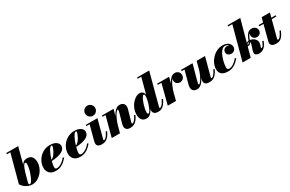

<svg xmlns="http://www.w3.org/2000/svg" viewBox="168 -2184 5457 3618"><g transform="rotate(-30 2896.5 -375.0)"><path d="M230.5 10Q190 10 148.8 -5.2Q107.5 -20.5 71.2 -49.5Q35 -78.5 10 -120L172 -723.5H98V-750H358.5L170 -48.5Q172.5 -37.5 177.5 -27.8Q182.5 -18 192 -18Q208.5 -18 227.8 -43.5Q247 -69 265.8 -109.8Q284.5 -150.5 300.5 -198.2Q316.5 -246 325.8 -291.5Q335 -337 335 -370.5Q335 -388.5 329.5 -400.8Q324 -413 312.5 -413Q297.5 -413 282.2 -390.2Q267 -367.5 253 -331.8Q239 -296 226.8 -255.8Q214.5 -215.5 205 -180H181.5Q202.5 -246.5 220.2 -299.8Q238 -353 259.2 -390.8Q280.5 -428.5 310 -448.8Q339.5 -469 383 -469Q456 -469 489.2 -425Q522.5 -381 522.5 -307.5Q522.5 -249 499.5 -192.5Q476.5 -136 436 -90.2Q395.5 -44.5 342.8 -17.2Q290 10 230.5 10Z M743.5 10Q683 10 643.5 -12.2Q604 -34.5 584.5 -71Q565 -107.5 565 -150Q565 -215.5 590 -273.5Q615 -331.5 658.8 -375.8Q702.5 -420 759.5 -445Q816.5 -470 880.5 -470Q968.5 -470 1017.5 -434.8Q1066.5 -399.5 1066.5 -349Q1066.5 -317 1049 -289.5Q1031.5 -262 993.8 -240.8Q956 -219.5 895.2 -206Q834.5 -192.5 747.5 -188.5V-207.5Q775.5 -209 801.2 -228.8Q827 -248.5 848.2 -277.8Q869.5 -307 885 -337.8Q900.5 -368.5 909.2 -393.5Q918 -418.5 918 -428.5Q918 -436.5 915 -441.2Q912 -446 903 -446Q887.5 -446 869.8 -425.8Q852 -405.5 834.2 -371.5Q816.5 -337.5 800.8 -296.2Q785 -255 772.2 -212.2Q759.5 -169.5 752.2 -131.5Q745 -93.5 745 -67Q745 -43 757 -33.5Q769 -24 789 -24Q815.5 -24 849.2 -39.5Q883 -55 916.8 -82.2Q950.5 -109.5 976.5 -145.5L999.5 -129.5Q972.5 -97 937 -64.8Q901.5 -32.5 854.2 -11.2Q807 10 743.5 10Z M1275 10Q1214.5 10 1175 -12.2Q1135.5 -34.5 1116 -71Q1096.5 -107.5 1096.5 -150Q1096.5 -215.5 1121.5 -273.5Q1146.5 -331.5 1190.2 -375.8Q1234 -420 1291 -445Q1348 -470 1412 -470Q1500 -470 1549 -434.8Q1598 -399.5 1598 -349Q1598 -317 1580.5 -289.5Q1563 -262 1525.2 -240.8Q1487.5 -219.5 1426.8 -206Q1366 -192.5 1279 -188.5V-207.5Q1307 -209 1332.8 -228.8Q1358.5 -248.5 1379.8 -277.8Q1401 -307 1416.5 -337.8Q1432 -368.5 1440.8 -393.5Q1449.5 -418.5 1449.5 -428.5Q1449.5 -436.5 1446.5 -441.2Q1443.5 -446 1434.5 -446Q1419 -446 1401.2 -425.8Q1383.5 -405.5 1365.8 -371.5Q1348 -337.5 1332.2 -296.2Q1316.5 -255 1303.8 -212.2Q1291 -169.5 1283.8 -131.5Q1276.5 -93.5 1276.5 -67Q1276.5 -43 1288.5 -33.5Q1300.5 -24 1320.5 -24Q1347 -24 1380.8 -39.5Q1414.5 -55 1448.2 -82.2Q1482 -109.5 1508 -145.5L1531 -129.5Q1504 -97 1468.5 -64.8Q1433 -32.5 1385.8 -11.2Q1338.5 10 1275 10Z M1748.5 10Q1690.5 10 1664.5 -10.5Q1638.5 -31 1638.5 -64.5Q1638.5 -83.5 1641.5 -97.2Q1644.5 -111 1646.5 -119.5L1729 -433.5H1661.5V-460H1915L1810.5 -68.5Q1809.5 -64.5 1808.5 -59.5Q1807.5 -54.5 1807.5 -49.5Q1807.5 -44 1810 -41Q1812.5 -38 1818 -38Q1828.5 -38 1844.2 -48.5Q1860 -59 1880.5 -86.5Q1901 -114 1925 -165L1951 -156.5Q1924 -97 1893.8 -60.2Q1863.5 -23.5 1828 -6.8Q1792.5 10 1748.5 10ZM1865.5 -539.5Q1834 -539.5 1809.2 -555Q1784.5 -570.5 1770.2 -595.8Q1756 -621 1756 -650Q1756 -679 1770.2 -704Q1784.5 -729 1809.2 -744.5Q1834 -760 1865.5 -760Q1897 -760 1922 -744.5Q1947 -729 1961.5 -704Q1976 -679 1976 -650Q1976 -621 1961.5 -595.8Q1947 -570.5 1922 -555Q1897 -539.5 1865.5 -539.5Z M2364 10Q2307.5 10 2282 -16.2Q2256.5 -42.5 2256.5 -82Q2256.5 -93.5 2259.5 -109Q2262.5 -124.5 2266 -137L2316 -314Q2327 -353 2330.5 -373.5Q2334 -394 2331.8 -401.2Q2329.5 -408.5 2324 -408.5Q2313.5 -408.5 2295.2 -388.2Q2277 -368 2255.5 -331Q2234 -294 2213.2 -243.5Q2192.5 -193 2176 -133H2159.5Q2171.5 -178.5 2188 -226Q2204.5 -273.5 2225.5 -317Q2246.5 -360.5 2272.5 -395Q2298.5 -429.5 2329.8 -449.5Q2361 -469.5 2397.5 -469.5Q2439 -469.5 2466.5 -450.8Q2494 -432 2503 -398.2Q2512 -364.5 2499 -319.5L2429 -77Q2428 -73.5 2426.8 -67.2Q2425.5 -61 2425.5 -57Q2425.5 -48.5 2428 -45.2Q2430.5 -42 2435.5 -42Q2455 -42 2483.2 -71.2Q2511.5 -100.5 2541 -165L2566.5 -156.5Q2539 -93.5 2508 -57.2Q2477 -21 2441.5 -5.5Q2406 10 2364 10ZM1960.5 0 2076.5 -433.5H2012.5V-460H2265.5L2140 0Z M2975.5 10Q2917 10 2889 -12.8Q2861 -35.5 2861 -81Q2861 -87 2861.5 -94.8Q2862 -102.5 2863.5 -110L2879.5 -183L2914 -264.5V-325L3021 -723.5H2944.5V-750H3208L3025.5 -63.5Q3023.5 -56 3023.5 -49Q3023.5 -44 3026.2 -41Q3029 -38 3034.5 -38Q3045 -38 3060.8 -48.5Q3076.5 -59 3097 -86.5Q3117.5 -114 3141.5 -165L3167.5 -156.5Q3140 -97 3110.5 -60.2Q3081 -23.5 3047.5 -6.8Q3014 10 2975.5 10ZM2721 10Q2647 10 2616 -34.8Q2585 -79.5 2585 -152.5Q2585 -210 2606.2 -266.2Q2627.5 -322.5 2663.8 -368.5Q2700 -414.5 2745.2 -442.2Q2790.5 -470 2838.5 -470Q2863 -470 2884 -459Q2905 -448 2918 -423.2Q2931 -398.5 2931 -358.5Q2931 -344 2926 -311.2Q2921 -278.5 2910.5 -237Q2900 -195.5 2883.2 -152.2Q2866.5 -109 2843.2 -72.2Q2820 -35.5 2789.5 -12.8Q2759 10 2721 10ZM2792 -52.5Q2804.5 -52.5 2820.2 -74.8Q2836 -97 2851.8 -132.8Q2867.5 -168.5 2880.8 -211Q2894 -253.5 2902.2 -295Q2910.5 -336.5 2910.5 -368.5Q2910.5 -380 2908 -389Q2905.5 -398 2900.8 -403Q2896 -408 2889.5 -408Q2876.5 -408 2860.8 -385.8Q2845 -363.5 2829 -327.2Q2813 -291 2799.8 -248.8Q2786.5 -206.5 2778.5 -165.2Q2770.5 -124 2770.5 -92.5Q2770.5 -76 2775.8 -64.2Q2781 -52.5 2792 -52.5Z M3180 0 3292.5 -433.5H3215V-460H3474L3359 0ZM3377 -133Q3386.5 -175.5 3400.5 -222Q3414.5 -268.5 3433.5 -312.2Q3452.5 -356 3477 -391.8Q3501.5 -427.5 3531.2 -448.5Q3561 -469.5 3596.5 -469.5Q3642 -469.5 3673 -442.2Q3704 -415 3704 -368.5Q3704 -324.5 3675 -294.8Q3646 -265 3602.5 -265Q3561.5 -265 3533 -291.2Q3504.5 -317.5 3504.5 -358.5Q3504.5 -401 3532.8 -426.8Q3561 -452.5 3604 -452.5Q3647 -452.5 3675 -431.2Q3703 -410 3703 -368.5L3676.5 -369Q3676.5 -406.5 3654.2 -425.2Q3632 -444 3594 -444Q3564.5 -444 3538.2 -423.5Q3512 -403 3489.2 -369Q3466.5 -335 3448 -293.5Q3429.5 -252 3415.2 -210.2Q3401 -168.5 3392 -133Z M3817.5 10Q3775.5 10 3748.2 -8.8Q3721 -27.5 3712.2 -61.2Q3703.5 -95 3715.5 -141L3794 -433.5H3732.5V-460H3985L3898.5 -146.5Q3887.5 -107 3884.2 -86.8Q3881 -66.5 3883 -59Q3885 -51.5 3890.5 -51.5Q3901 -51.5 3919.5 -71.8Q3938 -92 3959.8 -129Q3981.5 -166 4002.5 -216.2Q4023.5 -266.5 4038.5 -327H4059Q4047 -281 4030.2 -233.5Q4013.5 -186 3991.8 -142.5Q3970 -99 3943.2 -64.5Q3916.5 -30 3885 -10Q3853.5 10 3817.5 10ZM4088.5 10Q4030.5 10 4003.2 -10.8Q3976 -31.5 3976 -72Q3976 -81.5 3977.5 -91.5Q3979 -101.5 3981 -110L4073.5 -460H4256L4151 -68.5Q4149.5 -64 4148.5 -59.2Q4147.5 -54.5 4147.5 -50.5Q4147.5 -38 4158 -38Q4168.5 -38 4184.2 -48.5Q4200 -59 4220.5 -86.5Q4241 -114 4265 -165L4290.5 -156.5Q4264 -97 4234 -60.2Q4204 -23.5 4168 -6.8Q4132 10 4088.5 10Z M4489 10Q4400.5 10 4355.5 -28.8Q4310.5 -67.5 4310.5 -134.5Q4310.5 -196 4336.5 -255.8Q4362.5 -315.5 4408.2 -363.8Q4454 -412 4514 -441Q4574 -470 4642 -470Q4690.5 -470 4728 -453.2Q4765.5 -436.5 4786.8 -408Q4808 -379.5 4808 -345Q4808 -303.5 4780 -275.8Q4752 -248 4711.5 -248Q4674 -248 4645.5 -268.5Q4617 -289 4617 -330Q4617 -369.5 4643.8 -392.5Q4670.5 -415.5 4707 -415.5Q4727 -415.5 4750.2 -407.2Q4773.5 -399 4790.2 -383.2Q4807 -367.5 4807 -345H4784.5Q4784.5 -372 4767.8 -393Q4751 -414 4726 -426Q4701 -438 4675.5 -438Q4640 -438 4611 -411.2Q4582 -384.5 4559.5 -341.5Q4537 -298.5 4521.8 -248.8Q4506.5 -199 4498.5 -152.2Q4490.5 -105.5 4490.5 -72.5Q4490.5 -46 4503.5 -35.5Q4516.5 -25 4536 -25Q4567 -25 4601.2 -42.2Q4635.5 -59.5 4667.5 -87Q4699.5 -114.5 4722 -145.5L4745 -129.5Q4718 -97 4682.5 -64.8Q4647 -32.5 4599.5 -11.2Q4552 10 4489 10Z M4808 0 5002 -723.5H4913V-750H5190.5L4984.5 0ZM5168 10Q5131.5 10 5104.5 -5Q5077.5 -20 5077.5 -53.5Q5077.5 -66.5 5081.2 -82Q5085 -97.5 5089 -110L5103.5 -154.5Q5111.5 -177.5 5118 -199.5Q5124.5 -221.5 5125.8 -239Q5127 -256.5 5121 -267Q5115 -277.5 5098.5 -277.5Q5082.5 -277.5 5071 -264.8Q5059.5 -252 5051 -232Q5042.5 -212 5036.5 -190H5021Q5032 -232.5 5045.2 -256.2Q5058.5 -280 5076.8 -290Q5095 -300 5119.5 -300Q5150.5 -300 5181.5 -287.5Q5212.5 -275 5235.5 -252.5Q5258.5 -230 5267.8 -199Q5277 -168 5265.5 -131L5249 -76.5Q5248 -74 5247.8 -70.5Q5247.5 -67 5247.5 -65.5Q5247.5 -57.5 5257 -57.5Q5263 -57.5 5272.5 -64Q5282 -70.5 5296.5 -93.5Q5311 -116.5 5331 -165L5356.5 -156.5Q5323.5 -70.5 5277.8 -30.2Q5232 10 5168 10ZM5066 -215.5Q5057.5 -215.5 5051.8 -217.8Q5046 -220 5039 -226L5049 -251Q5054 -244 5057.5 -242.5Q5061 -241 5066 -241Q5079 -241 5089.2 -257.8Q5099.5 -274.5 5110 -301.2Q5120.5 -328 5133.5 -357.5Q5156 -408.5 5187.8 -439Q5219.5 -469.5 5274 -469.5Q5306.5 -469.5 5330.5 -455.2Q5354.5 -441 5367.8 -419Q5381 -397 5381 -373.5Q5381 -332.5 5353.5 -305.8Q5326 -279 5284.5 -279Q5242.5 -279 5216.2 -304.8Q5190 -330.5 5190 -374Q5190 -413 5215.5 -439.5Q5241 -466 5279.5 -466Q5300.5 -466 5324 -454.2Q5347.5 -442.5 5363.8 -421.8Q5380 -401 5380 -373.5H5354Q5354 -391 5343.8 -407.2Q5333.5 -423.5 5315.2 -434.2Q5297 -445 5273 -445Q5233 -445 5206.2 -421.8Q5179.5 -398.5 5159.5 -353Q5145.5 -321 5132.8 -289.2Q5120 -257.5 5104.2 -236.5Q5088.5 -215.5 5066 -215.5Z M5541.5 10Q5495.5 10 5469.2 -1.5Q5443 -13 5432 -31Q5421 -49 5421 -68.5Q5421 -84 5426 -102Q5431 -120 5435 -135L5545.5 -560H5725.5L5598 -79.5Q5596.5 -74 5595 -67.5Q5593.5 -61 5593.5 -54Q5593.5 -37 5606 -37Q5612.5 -37 5623.2 -43.2Q5634 -49.5 5647.5 -64Q5661 -78.5 5676.8 -104.8Q5692.5 -131 5710 -171L5736 -163Q5709.5 -103 5683.2 -64.8Q5657 -26.5 5623.2 -8.2Q5589.5 10 5541.5 10ZM5423 -433V-460H5793V-433Z"/></g></svg>

Font: Bodoni Moda 9pt Black
Style: Italic
Weight: 900
Italic angle: -13°
Designer: Owen Earl
Foundry: indestructible type
Version: Version 2.004